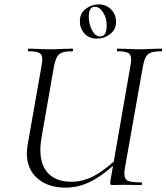

<svg xmlns="http://www.w3.org/2000/svg" viewBox="-20 -848 763 880"><path d="M103 -146Q103 -158 107 -186L170 -544Q174 -570 174 -576Q174 -598 160 -605.5Q146 -613 110 -613Q108 -613 108 -619Q108 -625 110 -625L151 -624Q187 -622 209 -622Q233 -622 271 -624L312 -625Q315 -625 315 -619Q315 -613 312 -613Q280 -613 264.5 -607Q249 -601 241 -586.5Q233 -572 227 -542L171 -221Q165 -188 165 -161Q165 -90 202 -52.5Q239 -15 308 -15Q360 -15 410.5 -41.5Q461 -68 530 -133L539 -125Q463 -52 403.5 -20Q344 12 281 12Q200 12 151.5 -30.5Q103 -73 103 -146ZM486 -19 577 -542Q581 -561 581 -576Q581 -598 567.5 -605.5Q554 -613 518 -613Q516 -613 516 -619Q516 -625 518 -625L559 -624Q597 -622 619 -622Q640 -622 678 -624L721 -625Q723 -625 723 -619Q723 -613 721 -613Q690 -613 673.5 -607.5Q657 -602 649 -588Q641 -574 635 -544L553 -81Q550 -63 550 -51Q550 -27 566 -19.5Q582 -12 627 -12Q631 -12 631 -6Q631 0 627 0L546 -1L498 0Q488 0 486 -3Q484 -6 486 -19ZM346 -751Q346 -787 373 -807.5Q400 -828 433 -828Q466 -828 489 -805Q512 -782 512 -748Q512 -713 485 -692Q458 -671 424 -671Q388 -671 367 -694.5Q346 -718 346 -751ZM469 -731Q469 -766 452.5 -791.5Q436 -817 414 -817Q387 -817 387 -771Q387 -737 402 -709Q417 -681 439 -681Q469 -681 469 -731Z"/></svg>

Font: Cormorant Infant
Style: Italic
Weight: 400
Italic angle: -10°
Designer: Christian Thalmann (Catharsis Fonts)
Foundry: Catharsis Fonts
Version: Version 4.000